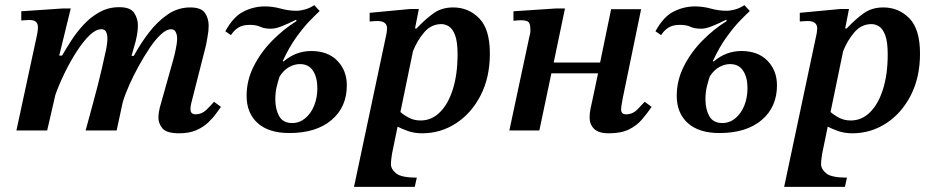

<svg xmlns="http://www.w3.org/2000/svg" viewBox="-20 -509 3640 749"><path d="M679 11Q630 11 614 -8Q598 -27 598 -50Q598 -61 600 -72.5Q602 -84 603 -88L655 -273Q660 -290 665.5 -316Q671 -342 671 -359Q671 -373 665.5 -384Q660 -395 647 -395Q630 -395 608.5 -375.5Q587 -356 565 -323.5Q543 -291 522 -253Q501 -215 484.5 -178Q468 -141 459 -111L435 0H314Q330 -59 341.5 -101Q353 -143 361.5 -176.5Q370 -210 377.5 -242.5Q385 -275 394 -316Q394 -317 396.5 -331Q399 -345 399 -359Q399 -374 394 -384.5Q389 -395 375 -395Q354 -395 329.5 -371.5Q305 -348 280 -309.5Q255 -271 233 -226Q211 -181 196 -139L164 0H44L124 -371Q124 -371 126 -382Q128 -393 128 -403Q128 -416 120.5 -423.5Q113 -431 94 -431Q86 -431 74.5 -430Q63 -429 63 -429V-465L225 -476H256L211 -292H222Q237 -318 257.5 -350Q278 -382 305.5 -412Q333 -442 368 -461.5Q403 -481 445 -481Q489 -481 503.5 -458.5Q518 -436 518 -410Q518 -390 514 -370Q510 -350 509 -347L493 -291H502Q528 -339 561 -382Q594 -425 634 -452.5Q674 -480 722 -480Q765 -480 779.5 -458.5Q794 -437 794 -409Q794 -388 789.5 -365Q785 -342 784 -334L726 -106Q726 -106 724.5 -98.5Q723 -91 723 -83Q723 -63 743 -63Q767 -63 785 -80.5Q803 -98 815 -112L842 -92Q835 -83 823 -66Q811 -49 792 -31Q773 -13 745.5 -1Q718 11 679 11Z M1109 10Q1028 10 985 -29Q942 -68 942 -135Q942 -196 970 -251Q998 -306 1042.5 -351Q1087 -396 1137 -427L1135 -432Q1105 -417 1080 -407Q1055 -397 1037 -397Q1011 -397 995.5 -404.5Q980 -412 954 -412Q927 -412 910 -401.5Q893 -391 881 -372L859 -387Q890 -444 930 -464Q970 -484 1013 -484Q1044 -484 1075 -475.5Q1106 -467 1136 -467Q1151 -467 1169.5 -472Q1188 -477 1206 -489L1227 -466Q1215 -455 1190 -429.5Q1165 -404 1136.5 -364.5Q1108 -325 1083 -271L1086 -269Q1134 -310 1194 -310Q1259 -310 1296 -272Q1333 -234 1333 -176Q1333 -91 1273 -40.5Q1213 10 1109 10ZM1120 -29Q1148 -29 1170.5 -47.5Q1193 -66 1205.5 -97Q1218 -128 1218 -165Q1218 -207 1201 -233Q1184 -259 1150 -259Q1129 -259 1108 -247.5Q1087 -236 1071 -211Q1065 -194 1059.5 -171.5Q1054 -149 1054 -121Q1054 -83 1069 -56Q1084 -29 1120 -29Z M1627 11Q1596 11 1571 2Q1546 -7 1531 -15L1509 92Q1508 99 1506.5 111Q1505 123 1505 131Q1505 151 1525.5 167.5Q1546 184 1606 184L1598 220H1361L1488 -379Q1488 -383 1489 -387.5Q1490 -392 1490 -398Q1490 -427 1452 -427Q1442 -427 1432 -426Q1422 -425 1422 -425V-459L1581 -474H1614L1599 -398H1605Q1641 -436 1672.5 -458Q1704 -480 1748 -480Q1808 -480 1849.5 -437.5Q1891 -395 1891 -300Q1891 -207 1855 -137Q1819 -67 1759 -28Q1699 11 1627 11ZM1542 -72Q1557 -59 1576.5 -49Q1596 -39 1621 -39Q1664 -39 1696.5 -71.5Q1729 -104 1747 -162Q1765 -220 1765 -297Q1765 -347 1755 -372.5Q1745 -398 1730.5 -406.5Q1716 -415 1702 -415Q1662 -415 1634.5 -382.5Q1607 -350 1591 -309Z M2355 11Q2315 11 2297.5 -6.5Q2280 -24 2280 -51Q2280 -67 2284 -86.5Q2288 -106 2296 -142L2313 -223H2131L2084 0H1967L2046 -370Q2049 -379 2049 -386Q2049 -393 2049 -395Q2049 -413 2043 -421.5Q2037 -430 2012 -430Q2006 -430 1999 -429.5Q1992 -429 1983 -428V-465L2149 -476H2184L2140 -265H2321L2364 -473H2481L2409 -124Q2408 -117 2405.5 -104Q2403 -91 2403 -82Q2403 -63 2422 -63Q2448 -63 2466.5 -82Q2485 -101 2495 -112L2522 -92Q2504 -66 2484 -42.5Q2464 -19 2433.5 -4Q2403 11 2355 11Z M2787 10Q2706 10 2663 -29Q2620 -68 2620 -135Q2620 -196 2648 -251Q2676 -306 2720.5 -351Q2765 -396 2815 -427L2813 -432Q2783 -417 2758 -407Q2733 -397 2715 -397Q2689 -397 2673.5 -404.5Q2658 -412 2632 -412Q2605 -412 2588 -401.5Q2571 -391 2559 -372L2537 -387Q2568 -444 2608 -464Q2648 -484 2691 -484Q2722 -484 2753 -475.5Q2784 -467 2814 -467Q2829 -467 2847.5 -472Q2866 -477 2884 -489L2905 -466Q2893 -455 2868 -429.5Q2843 -404 2814.5 -364.5Q2786 -325 2761 -271L2764 -269Q2812 -310 2872 -310Q2937 -310 2974 -272Q3011 -234 3011 -176Q3011 -91 2951 -40.5Q2891 10 2787 10ZM2798 -29Q2826 -29 2848.5 -47.5Q2871 -66 2883.5 -97Q2896 -128 2896 -165Q2896 -207 2879 -233Q2862 -259 2828 -259Q2807 -259 2786 -247.5Q2765 -236 2749 -211Q2743 -194 2737.5 -171.5Q2732 -149 2732 -121Q2732 -83 2747 -56Q2762 -29 2798 -29Z M3305 11Q3274 11 3249 2Q3224 -7 3209 -15L3187 92Q3186 99 3184.5 111Q3183 123 3183 131Q3183 151 3203.5 167.5Q3224 184 3284 184L3276 220H3039L3166 -379Q3166 -383 3167 -387.5Q3168 -392 3168 -398Q3168 -427 3130 -427Q3120 -427 3110 -426Q3100 -425 3100 -425V-459L3259 -474H3292L3277 -398H3283Q3319 -436 3350.5 -458Q3382 -480 3426 -480Q3486 -480 3527.5 -437.5Q3569 -395 3569 -300Q3569 -207 3533 -137Q3497 -67 3437 -28Q3377 11 3305 11ZM3220 -72Q3235 -59 3254.5 -49Q3274 -39 3299 -39Q3342 -39 3374.5 -71.5Q3407 -104 3425 -162Q3443 -220 3443 -297Q3443 -347 3433 -372.5Q3423 -398 3408.5 -406.5Q3394 -415 3380 -415Q3340 -415 3312.5 -382.5Q3285 -350 3269 -309Z"/></svg>

Font: STIX Two Text SemiBold
Style: Italic
Weight: 600
Italic angle: -12°
Designer: Ross Mills, John Hudson & Paul Hanslow, Tiro Typeworks Ltd; with prior portions MicroPress Inc. and Coen Hoffman, Elsevi
Foundry: Tiro Typeworks Ltd
Version: Version 2.13 b171